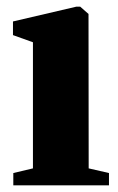

<svg xmlns="http://www.w3.org/2000/svg" viewBox="-20 -557 354 577"><path d="M20 0V-37L79 -51V-430L19 -451.5V-492.5L209.5 -537H221L246 -515L246.5 -51L307.5 -37V0Z"/></svg>

Font: Merriweather 96pt Black
Style: Regular
Weight: 900
Version: Version 2.100